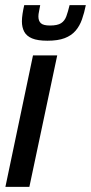

<svg xmlns="http://www.w3.org/2000/svg" viewBox="-20 -725 353 745"><path d="M1 0 108 -510H202L94 0ZM164 -567Q126 -567 104.5 -576Q83 -585 74 -602Q65 -619 65 -642Q65 -655 67.5 -671.5Q70 -688 74 -705H136Q134 -692 131.5 -681Q129 -670 129 -661Q129 -644 138.5 -635Q148 -626 174 -626Q203 -626 217 -635Q231 -644 237.5 -662Q244 -680 250 -705H313Q307 -675 298 -649.5Q289 -624 273 -605.5Q257 -587 231 -577Q205 -567 164 -567Z"/></svg>

Font: Saira Condensed Medium
Style: Italic
Weight: 500
Width: 3
Italic angle: -12°
Designer: Hector Gatti with collaboration of the Omnibus-Type team
Foundry: Omnibus-Type
Version: Version 1.101